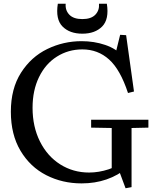

<svg xmlns="http://www.w3.org/2000/svg" viewBox="-20 -970 821 1026"><path d="M416 10Q313 10 227 -34Q141 -78 89.5 -164.5Q38 -251 38 -373Q38 -496 92 -581Q146 -666 232.5 -708Q319 -750 416 -750Q483 -750 542 -730Q601 -710 638 -669L591 -658L622 -784L654 -782L696 -481L664 -473Q623 -598 563 -652Q503 -706 420 -706Q345 -706 284 -667.5Q223 -629 188.5 -558Q154 -487 154 -394Q154 -293 193.5 -214Q233 -135 302 -91.5Q371 -48 456 -48Q508 -48 561.5 -65.5Q615 -83 658 -123L661 -74Q559 10 416 10ZM577 -286 467 -288V-330H773V-288L683 -286V30L651 36L619 -50L577 -43ZM331 -950Q328 -915 350.5 -891.5Q373 -868 420 -868Q467 -868 489.5 -891.5Q512 -915 509 -950H551Q564 -867 526 -828.5Q488 -790 420 -790Q352 -790 314 -828.5Q276 -867 289 -950Z"/></svg>

Font: Minipax
Style: Regular
Weight: 400
Designer: Raphaël Ronot
Foundry: Velvetyne Type Foundry
Version: Version 1.000